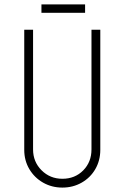

<svg xmlns="http://www.w3.org/2000/svg" viewBox="-20 -841 565 871"><path d="M90 -161V-706H130V-163Q130 -107 168.5 -68.5Q207 -30 263 -30Q320 -30 357.5 -68Q395 -106 395 -163V-706H435V-161Q435 -113 412.5 -74Q390 -35 350.5 -12.5Q311 10 263 10Q215 10 175.5 -12.5Q136 -35 113 -74Q90 -113 90 -161ZM168 -821H366V-783H168Z"/></svg>

Font: Lineal Thin
Style: Regular
Weight: 200
Designer: Created by Frank Adebiaye with contributions from Anton Moglia & Ariel Martín Pérez
Created by Frank ADEBIAYE with FontF
Foundry: Velvetyne Type Foundry
Version: Version 2.000;Glyphs 3.2 (3227)